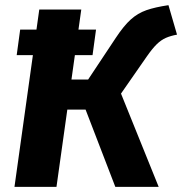

<svg xmlns="http://www.w3.org/2000/svg" viewBox="-20 -731 712 751"><path d="M121.9 -615.2H355.6L342 -515.3H45.3L58.9 -615.2ZM638.9 -710.8 672.4 -595.5Q648.1 -591.1 629.4 -583.1Q610.6 -575 593.2 -558.1Q575.8 -541.2 553.6 -509.2L453.3 -364.9L600.7 0H431.1L314.8 -302.2H243.3L200.9 0H36.6L133.6 -693.6H297.9L259.5 -419.9H324.7L433.2 -583.3Q464.3 -630.3 491.5 -654.8Q518.8 -679.3 552.7 -691.2Q586.7 -703 638.9 -710.8Z"/></svg>

Font: Fira Sans Variable
Style: Italic
Weight: 397
Italic angle: -8°
Designer: Carrois Corporate & Edenspiekermann AG
Foundry: Carrois Corporate GbR & Edenspiekermann AG
Version: Version 4.202